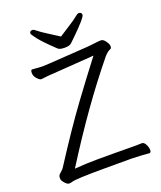

<svg xmlns="http://www.w3.org/2000/svg" viewBox="-162 -997 924 1105"><g transform="rotate(-20 300.0 -444.5)"><path d="M374 -68 502 -67Q524 -67 539 -68H540Q553 -68 562.5 -49.5Q572 -31 572 -15Q572 1 561 1H560Q522 -3 457 -5H292Q112 -5 86 4Q78 7 67.5 7Q57 7 42.5 -9.5Q28 -26 28 -37Q28 -48 30 -54Q32 -60 45 -71Q58 -82 62 -88Q190 -287 284.5 -415.5Q379 -544 451 -637L199 -619Q175 -618 154.5 -615.5Q134 -613 124 -612H123Q113 -612 98 -628.5Q83 -645 83 -664Q83 -683 91 -683H93Q137 -679 155.5 -679Q174 -679 198 -681L440 -697Q463 -699 485 -702Q507 -705 521 -705Q535 -705 548.5 -686Q562 -667 562 -654.5Q562 -642 555 -639Q538 -633 517 -610Q323 -373 128 -62Q200 -68 264 -68ZM313 -804Q348 -827 382 -848.5Q416 -870 431 -883Q446 -896 454 -896Q472 -896 472 -879.5Q472 -863 386 -779Q366 -760 354 -748Q342 -736 312.5 -736Q283 -736 272 -745Q202 -811 177.5 -843Q153 -875 153 -880Q153 -896 171 -896Q179 -896 194 -883Q209 -870 243.5 -848.5Q278 -827 313 -804Z"/></g></svg>

Font: LXGW WenKai Lite
Style: Regular
Weight: 400
Designer: LXGW / Fontworks Inc.
Foundry: LXGW / Fontworks Inc.
Version: Version 1.511; March 25, 2025